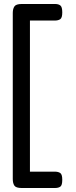

<svg xmlns="http://www.w3.org/2000/svg" viewBox="-20 -782 382 962"><path d="M89 160Q60 160 52 148Q44 136 44 115V-717Q44 -737 52 -749.5Q60 -762 89 -762H256Q273 -762 282.5 -754.5Q292 -747 292 -720Q292 -693 282 -686Q272 -679 254 -679H130V78H254Q272 78 282 85Q292 92 292 119Q292 146 282.5 153Q273 160 255 160Z"/></svg>

Font: Fredoka
Style: Regular
Weight: 400
Designer: Ben Nathan
Foundry: Milena B. Brandão, Ben Nathan
Version: Version 2.001